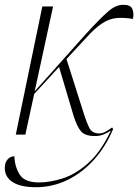

<svg xmlns="http://www.w3.org/2000/svg" viewBox="-32 -563 578 803"><path d="M34 0 145 -536H190L113 -181L330 -424Q387 -486 419.5 -514.5Q452 -543 484 -543Q514 -543 521.5 -525.5Q529 -508 524 -484Q485 -490 455.5 -487.5Q426 -485 395.5 -465.5Q365 -446 325 -401L246 -316L315 -99Q331 -48 342.5 -26.5Q354 -5 383 -5Q397 -5 410 -12.5Q423 -20 437 -30L441 -23Q411 49 362 104Q313 159 250.5 189.5Q188 220 118 220Q50 220 16.5 195.5Q-17 171 -11 128Q-10 116 -0.5 104Q9 92 28 90Q30 136 51 168Q72 200 131 200Q177 200 230.5 183Q284 166 336.5 119.5Q389 73 432 -17Q415 -6 399.5 0Q384 6 365 6Q324 6 307 -13.5Q290 -33 275 -81L215 -283L111 -170L74 0Z"/></svg>

Font: Noto Serif Display SemiCondensed ExtraLight
Style: Italic
Weight: 200
Width: 4
Italic angle: -12°
Designer: Monotype Design Team
Foundry: Monotype Imaging Inc.
Version: Version 2.009